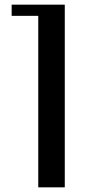

<svg xmlns="http://www.w3.org/2000/svg" viewBox="-20 -804 368 824"><path d="M144.2 -736H30V-784H258V0H144.2Z"/></svg>

Font: Facade Sud
Style: Regular
Weight: 100
Designer: Éléonore Fines
Foundry: Velvetyne Type Foundry
Version: Version 1.001;Glyphs 3.2 (3202)